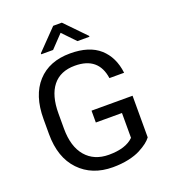

<svg xmlns="http://www.w3.org/2000/svg" viewBox="-162 -1027 1017 1153"><g transform="rotate(-20 346.0 -450.5)"><path d="M617.2 -353.5V-87.4Q605.5 -71.8 586.7 -57.1Q567.9 -42.5 537.6 -26.4Q507.3 -10.3 461.2 -0.2Q415 9.8 360.8 9.8Q228 9.8 147.5 -74.5Q66.9 -158.7 66.9 -308.6V-404.8Q66.9 -555.2 142.1 -637.9Q217.3 -720.7 351.1 -720.7Q472.7 -720.7 538.6 -662.1Q604.5 -603.5 616.7 -500.5H522.9Q502.9 -641.6 352.5 -641.6Q259.3 -641.6 210.9 -580.8Q162.6 -520 162.6 -405.8V-308.6Q162.6 -193.8 216.1 -131.3Q269.5 -68.8 363.8 -68.8Q471.7 -68.8 522 -119.1V-277.8H355V-353.5ZM187 -781.2 313 -911.1H368.2L495.1 -780.3V-774.9H418.5L340.3 -856.4L262.7 -774.9H187Z"/></g></svg>

Font: Bert Sans Medium
Style: Regular
Weight: 500
Designer: Christian Robertson, Adam Twardoch, & Cristiano Sobral
Foundry: Google
Version: Version 12.135;January 10, 2020;FontCreator 12.0.0.2547 64-b